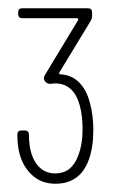

<svg xmlns="http://www.w3.org/2000/svg" viewBox="-20 -897 292 465"><path d="M206 -582Q206 -540 195 -510Q174 -452 114 -452Q79 -452 55.5 -475Q32 -498 25 -535Q22 -553 22 -571Q22 -581 32 -581H40Q50 -581 50 -571Q50 -559 52 -543Q57 -512 73 -494.5Q89 -477 114 -477Q153 -477 169 -519Q180 -547 180 -584Q180 -618 173 -642Q166 -668 151 -681.5Q136 -695 114 -695Q108 -695 105 -694H101Q95 -694 91 -698L89 -700Q84 -707 88 -714L169 -848Q170 -850 169 -851.5Q168 -853 166 -853H34Q24 -853 24 -863V-867Q24 -877 34 -877H193Q203 -877 203 -867V-860Q203 -853 200 -847L124 -722Q123 -720 123.5 -718.5Q124 -717 126 -717Q153 -716 171.5 -697.5Q190 -679 198 -647Q206 -617 206 -582Z"/></svg>

Font: Barlow Condensed Thin
Style: Regular
Weight: 250
Width: 3
Designer: Jeremy Tribby
Foundry: Tribby Type
Version: Version 1.408